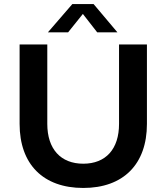

<svg xmlns="http://www.w3.org/2000/svg" viewBox="-20 -920 823 950"><path d="M707 -307V-700H569V-307C569 -183 504 -110 392 -110C280 -110 214 -183 214 -307V-700H77V-307C77 -107 194 10 392 10C590 10 707 -107 707 -307ZM443 -900H338L217 -760H317L390 -851L461 -760H561Z"/></svg>

Font: Goli SemiBold
Style: Regular
Weight: 600
Designer: jaikishan Patel
Foundry: MagicType
Version: Version 1.000;Glyphs 3.2 (3242)